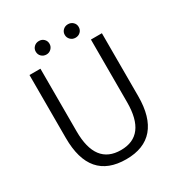

<svg xmlns="http://www.w3.org/2000/svg" viewBox="-197 -979 1050 1123"><g transform="rotate(-30 328.0 -417.5)"><path d="M84 -275V-700H158V-277Q158 -52 329 -52Q499 -52 499 -277V-700H573V-275Q573 -134 511.5 -62Q450 10 329 10Q84 10 84 -275ZM184 -800Q184 -819 197.5 -832Q211 -845 231 -845Q251 -845 264 -832Q277 -819 277 -800Q277 -781 263.5 -767.5Q250 -754 231 -754Q211 -754 197.5 -767Q184 -780 184 -800ZM380 -800Q380 -819 393.5 -832Q407 -845 427 -845Q447 -845 460.5 -832Q474 -819 474 -800Q474 -780 460.5 -767Q447 -754 427 -754Q407 -754 393.5 -767.5Q380 -781 380 -800Z"/></g></svg>

Font: Sarabun Light
Style: Regular
Weight: 300
Designer: Suppakit Chalermlarp | Katatrad Co.,Ltd.
Foundry: Cadson Demak Co.,Ltd.
Version: Version 1.000; ttfautohint (v1.6)